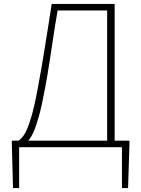

<svg xmlns="http://www.w3.org/2000/svg" viewBox="-20 -746 715 973"><path d="M77 0V207H46L40 -13V-33H636V-13L629 207H598V0ZM523 -23V-693H272Q259 -618 249.5 -554.5Q240 -491 230.5 -428.5Q221 -366 207 -292Q192 -211 178 -160Q164 -109 151 -79.5Q138 -50 125.5 -36Q113 -22 101 -15L73 -33Q87 -40 102.5 -63.5Q118 -87 135.5 -143Q153 -199 172 -301Q183 -360 191.5 -410.5Q200 -461 208 -509.5Q216 -558 224 -610.5Q232 -663 242 -726H561V-23Z"/></svg>

Font: Noto Sans KR Thin
Style: Regular
Weight: 100
Designer: Ryoko NISHIZUKA 西塚涼子 (kana, bopomofo & ideographs); Paul D. Hunt (Latin, Greek & Cyrillic); Sandoll Communications 산돌커뮤니
Foundry: Adobe
Version: Version 2.004-H2;hotconv 1.0.118;makeotfexe 2.5.65603